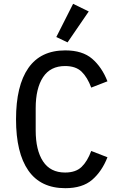

<svg xmlns="http://www.w3.org/2000/svg" viewBox="-20 -974 640 1006"><path d="M445 -914 334 -752 275 -780 363 -954ZM322 12Q193 12 128.5 -80.5Q64 -173 64 -349Q64 -525 128.5 -617.5Q193 -710 322 -710Q412 -710 463 -666Q514 -622 543 -548L458 -515Q438 -569 407.5 -598.5Q377 -628 321 -628Q244 -628 205.5 -569.5Q167 -511 167 -407V-291Q167 -187 205.5 -128.5Q244 -70 321 -70Q377 -70 407.5 -99.5Q438 -129 458 -183L543 -150Q514 -76 463 -32Q412 12 322 12Z"/></svg>

Font: IBM Plex Mono Text
Style: Regular
Weight: 450
Designer: Mike Abbink, Paul van der Laan, Pieter van Rosmalen
Foundry: Bold Monday
Version: Version 2.000